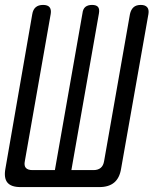

<svg xmlns="http://www.w3.org/2000/svg" viewBox="-23 -760 643 780"><path d="M60 0Q22 0 7 -18.5Q-8 -37 -1 -75L108 -702Q111 -721 122 -730.5Q133 -740 152 -740Q171 -740 178.5 -730.5Q186 -721 183 -703L78 -106Q74 -87 82 -78Q90 -69 109 -69H200L312 -706Q314 -724 324 -732Q334 -740 351 -740Q368 -740 375 -732Q382 -724 379 -706L267 -69H357Q375 -69 386 -78Q397 -87 400 -106L505 -703Q509 -721 519.5 -730.5Q530 -740 549 -740Q567 -740 575 -730.5Q583 -721 580 -703L469 -75Q463 -37 441 -18.5Q419 0 381 0Z"/></svg>

Font: Maple Mono Light
Style: Italic
Weight: 300
Italic angle: -10°
Monospace: yes
Designer: subframe7536
Version: Version 7.000